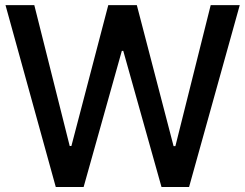

<svg xmlns="http://www.w3.org/2000/svg" viewBox="-20 -748 980 768"><path d="M203.1 0 2 -727.5H117.2L258.8 -164.1H265.6L413.1 -727.5H527.3L674.3 -163.6H681.6L822.8 -727.5H939L736.3 0H626L473.1 -544.4H467.3L314.5 0Z"/></svg>

Font: Inter Tight Medium
Style: Regular
Weight: 500
Designer: Rasmus Andersson
Foundry: rsms
Version: Version 3.004; ttfautohint (v1.8.4.7-5d5b)